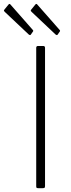

<svg xmlns="http://www.w3.org/2000/svg" viewBox="-75 -982 369 1002"><path d="M151 -742Q160 -742 160 -732V-12Q160 -5 158 -2.5Q156 0 148 0H125Q118 0 116 -2Q114 -4 114 -10V-732Q114 -742 123 -742ZM-30 -959Q-25 -964 -21 -959L96 -826Q101 -821 96 -816L87 -803Q85 -799 82 -799Q79 -799 75 -802L-49 -919Q-54 -924 -54.5 -926Q-55 -928 -52 -932ZM110 -959Q115 -964 119 -959L236 -826Q241 -821 236 -816L227 -803Q225 -799 222 -799Q219 -799 215 -802L91 -919Q86 -924 85.5 -926Q85 -928 88 -932Z"/></svg>

Font: Libre Franklin Thin
Style: Regular
Weight: 100
Designer: Pablo Impallari, Rodrigo Fuenzalida, Nhung Nguyen
Foundry: Impallari Type
Version: Version 3.000